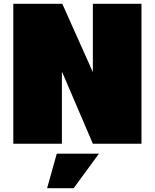

<svg xmlns="http://www.w3.org/2000/svg" viewBox="-20 -757 815 1011"><path d="M50 0V-737H308L469 -377V-737H725V0H469L308 -376H306V0ZM228 234 279 52H501L368 234Z"/></svg>

Font: Tomorrow ExtraBold
Style: Regular
Weight: 800
Designer: Tony de Marco, Monica Rizzolli
Foundry: Just in Type
Version: Version 2.002